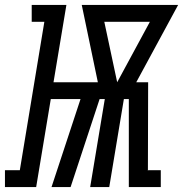

<svg xmlns="http://www.w3.org/2000/svg" viewBox="-84 -755 739 775"><path d="M-64 0V-68H-4L95 -667H44V-735H184L132 -423H311L246 -735H635L466 -423H514L513 -65L514 -68H565V0H436V-355H416L357 0H280L339 -355H318L201 0H124L241 -355H121L62 0ZM389 -423 521 -667H337Z"/></svg>

Font: Iosevka Slab Extended
Style: Italic
Weight: 400
Width: 7
Italic angle: -9°
Monospace: yes
Designer: Belleve Invis
Foundry: Belleve Invis
Version: Version 11.1.0; ttfautohint (v1.8.3)